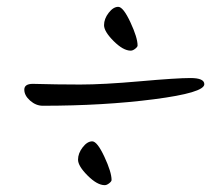

<svg xmlns="http://www.w3.org/2000/svg" viewBox="-20 -596 640 561"><path d="M362 -448Q340 -448 312 -476Q284 -504 284 -522.5Q284 -541 297.5 -558.5Q311 -576 325.5 -576Q340 -576 361 -531Q382 -486 382 -463Q382 -459 375 -453.5Q368 -448 362 -448ZM286 -55Q264 -55 236 -83Q208 -111 208 -129.5Q208 -148 221.5 -165.5Q235 -183 249.5 -183Q264 -183 285 -138Q306 -93 306 -70Q306 -66 299 -60.5Q292 -55 286 -55ZM577 -350Q577 -325 430 -306Q283 -287 105 -287Q85 -287 68 -302Q51 -317 51 -334Q51 -351 76 -351Q146 -349 214 -349Q282 -349 389 -358.5Q496 -368 536.5 -368Q577 -368 577 -350Z"/></svg>

Font: Kalam Light
Style: Regular
Weight: 300
Version: Version 2.001;PS 1.0;hotconv 1.0.79;makeotf.lib2.5.61930; tt